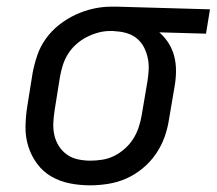

<svg xmlns="http://www.w3.org/2000/svg" viewBox="-20 -548 650 576"><path d="M250 8Q219 8 189 2Q159 -4 134 -18.5Q109 -33 91.5 -56.5Q74 -80 65 -108.5Q56 -137 56.5 -168Q57 -199 62 -230L78 -330Q83 -356 92 -382.5Q101 -409 118 -432.5Q135 -456 158 -474Q181 -492 207 -504Q233 -516 260 -522Q287 -528 314 -528H331L610 -520L598 -447L458 -451Q474 -437 485.5 -419Q497 -401 502.5 -380Q508 -359 508 -336Q508 -313 504 -290L487 -190Q483 -163 473.5 -136.5Q464 -110 447.5 -86Q431 -62 408 -43Q385 -24 359 -12.5Q333 -1 305 3.5Q277 8 250 8ZM251 -66Q269 -66 287.5 -69Q306 -72 323 -80.5Q340 -89 355 -102.5Q370 -116 380 -132Q390 -148 396 -166Q402 -184 405 -202L422 -302Q425 -320 426 -338Q427 -356 423.5 -373Q420 -390 412.5 -405Q405 -420 392.5 -431Q380 -442 363.5 -447.5Q347 -453 329 -454L319 -455H310Q292 -455 274 -450Q256 -445 239.5 -436.5Q223 -428 208.5 -415Q194 -402 184 -386Q174 -370 168.5 -352.5Q163 -335 160 -318L144 -218Q141 -199 140 -180Q139 -161 143 -143Q147 -125 156.5 -110Q166 -95 180.5 -84.5Q195 -74 213.5 -70Q232 -66 251 -66Z"/></svg>

Font: Iosevka Extended Oblique
Style: Regular
Weight: 400
Width: 7
Italic angle: -9°
Monospace: yes
Designer: Belleve Invis
Foundry: Belleve Invis
Version: Version 32.0.1; ttfautohint (v1.8.4)